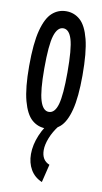

<svg xmlns="http://www.w3.org/2000/svg" viewBox="-82 -513 414 776"><g transform="rotate(10 125.0 -124.5)"><path d="M126 8Q93 8 68.5 -13.5Q44 -35 30 -87Q16 -139 16 -229Q16 -323 30 -376Q44 -429 68.5 -451Q93 -473 126 -473Q159 -473 183.5 -451Q208 -429 221.5 -376Q235 -323 235 -229Q235 -139 221.5 -87Q208 -35 183.5 -13.5Q159 8 126 8ZM126 -60Q151 -60 162 -99Q173 -138 173 -230Q173 -327 161.5 -365Q150 -403 126 -403Q102 -403 90 -365Q78 -327 78 -230Q78 -138 90 -99Q102 -60 126 -60ZM166 150 148 224Q117 211 101 183.5Q85 156 85 120Q85 82 102 41.5Q119 1 151 -34L176 -10Q155 17 144 45Q133 73 133 95Q133 137 166 150Z"/></g></svg>

Font: Inconsolata UltraCondensed SemiBold
Style: Regular
Weight: 600
Width: 1
Monospace: yes
Designer: Raph Levien, Cyreal, Brenton Simpson
Foundry: Raph Levien, Cyreal, Google
Version: Version 3.001; ttfautohint (v1.8.2.53-6de2)